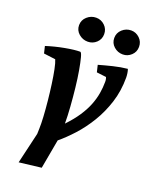

<svg xmlns="http://www.w3.org/2000/svg" viewBox="-179 -814 842 1092"><g transform="rotate(20 241.5 -268.0)"><path d="M75 194 119 6 120 -27Q121 -56 118.5 -99.5Q116 -143 111 -192.5Q106 -242 99.5 -289Q93 -336 85.5 -373Q78 -410 70 -428L-1 -437L-11 -479Q42 -496 98.5 -506.5Q155 -517 189 -517Q196 -517 203.5 -489Q211 -461 219 -415.5Q227 -370 233 -315Q239 -260 243 -204.5Q247 -149 247 -103Q288 -146 314 -185.5Q340 -225 354.5 -262Q369 -299 375 -334.5Q381 -370 381 -404Q381 -414 379.5 -421Q378 -428 376 -432L318 -439L308 -481Q346 -492 391 -503Q436 -514 477 -518Q481 -507 483 -493Q485 -479 485 -467Q485 -387 462.5 -316.5Q440 -246 403.5 -186Q367 -126 324 -79Q281 -32 241 1L209 178ZM421 -585Q390 -585 367 -605.5Q344 -626 344 -657Q344 -688 367 -709Q390 -730 421 -730Q450 -730 472 -709Q494 -688 494 -657Q494 -626 472 -605.5Q450 -585 421 -585ZM209 -585Q178 -585 154.5 -605.5Q131 -626 131 -657Q131 -688 154.5 -709Q178 -730 209 -730Q239 -730 261 -709Q283 -688 283 -657Q283 -626 261 -605.5Q239 -585 209 -585Z"/></g></svg>

Font: Manuale
Style: Bold Italic
Weight: 700
Italic angle: -11°
Version: Version 1.002